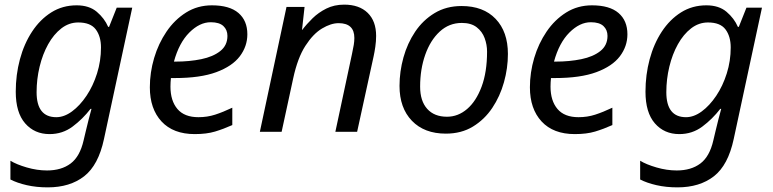

<svg xmlns="http://www.w3.org/2000/svg" viewBox="-20 -569 3338 829"><path d="M186 240Q137 240 95.5 230.5Q54 221 25 206V125Q51 141 95.5 154Q140 167 183 167Q245 167 285 137Q325 107 341 37L350 -1Q355 -24 362.5 -52Q370 -80 375 -99H371Q337 -55 293.5 -22.5Q250 10 194 10Q129 10 88.5 -36.5Q48 -83 48 -173Q48 -246 66 -313Q84 -380 118.5 -432.5Q153 -485 201.5 -515.5Q250 -546 311 -546Q365 -546 398 -518Q431 -490 447 -453H451L484 -536H551L429 31Q405 144 343.5 192Q282 240 186 240ZM223 -63Q257 -63 291 -88Q325 -113 353.5 -155.5Q382 -198 399 -252Q416 -306 416 -364Q416 -412 393.5 -442Q371 -472 318 -472Q278 -472 245 -446.5Q212 -421 188 -378Q164 -335 151 -281Q138 -227 138 -171Q138 -63 223 -63Z M821 10Q728 10 677.5 -44.5Q627 -99 627 -192Q627 -256 645.5 -318.5Q664 -381 699 -432.5Q734 -484 783.5 -515Q833 -546 895 -546Q971 -546 1009.5 -513Q1048 -480 1048 -421Q1048 -369 1015.5 -326Q983 -283 914 -257.5Q845 -232 735 -232H718Q717 -223 716.5 -213Q716 -203 716 -195Q716 -134 746 -98.5Q776 -63 837 -63Q875 -63 909 -74Q943 -85 983 -104V-29Q945 -12 908.5 -1Q872 10 821 10ZM731 -303H738Q798 -303 849 -313.5Q900 -324 931 -348.5Q962 -373 962 -414Q962 -440 944.5 -456.5Q927 -473 890 -473Q842 -473 797.5 -428.5Q753 -384 731 -303Z M1102 0 1217 -539H1295L1284 -440H1285Q1304 -465 1329.5 -490Q1355 -515 1389 -532Q1423 -549 1466 -549Q1531 -549 1567.5 -513.5Q1604 -478 1604 -414Q1604 -391 1600.5 -367Q1597 -343 1593 -325L1522 0H1428L1500 -337Q1505 -360 1507.5 -375.5Q1510 -391 1510 -405Q1510 -469 1442 -469Q1409 -469 1370.5 -446Q1332 -423 1298.5 -371Q1265 -319 1246 -231L1196 0Z M1905 8Q1812 8 1758.5 -47.5Q1705 -103 1705 -198Q1705 -260 1722 -321Q1739 -382 1772.5 -432Q1806 -482 1856.5 -512.5Q1907 -543 1973 -543Q2067 -543 2120 -487.5Q2173 -432 2173 -336Q2173 -275 2156 -214Q2139 -153 2105.5 -103Q2072 -53 2022 -22.5Q1972 8 1905 8ZM1910 -65Q1958 -65 1997 -98.5Q2036 -132 2059.5 -195Q2083 -258 2083 -346Q2083 -376 2072.5 -404.5Q2062 -433 2038 -451.5Q2014 -470 1974 -470Q1919 -470 1878.5 -432.5Q1838 -395 1816 -332.5Q1794 -270 1794 -195Q1794 -133 1824.5 -99Q1855 -65 1910 -65Z M2462 10Q2369 10 2318.5 -44.5Q2268 -99 2268 -192Q2268 -256 2286.5 -318.5Q2305 -381 2340 -432.5Q2375 -484 2424.5 -515Q2474 -546 2536 -546Q2612 -546 2650.5 -513Q2689 -480 2689 -421Q2689 -369 2656.5 -326Q2624 -283 2555 -257.5Q2486 -232 2376 -232H2359Q2358 -223 2357.5 -213Q2357 -203 2357 -195Q2357 -134 2387 -98.5Q2417 -63 2478 -63Q2516 -63 2550 -74Q2584 -85 2624 -104V-29Q2586 -12 2549.5 -1Q2513 10 2462 10ZM2372 -303H2379Q2439 -303 2490 -313.5Q2541 -324 2572 -348.5Q2603 -373 2603 -414Q2603 -440 2585.5 -456.5Q2568 -473 2531 -473Q2483 -473 2438.5 -428.5Q2394 -384 2372 -303Z M2905 240Q2856 240 2814.5 230.5Q2773 221 2744 206V125Q2770 141 2814.5 154Q2859 167 2902 167Q2964 167 3004 137Q3044 107 3060 37L3069 -1Q3074 -24 3081.5 -52Q3089 -80 3094 -99H3090Q3056 -55 3012.5 -22.5Q2969 10 2913 10Q2848 10 2807.5 -36.5Q2767 -83 2767 -173Q2767 -246 2785 -313Q2803 -380 2837.5 -432.5Q2872 -485 2920.5 -515.5Q2969 -546 3030 -546Q3084 -546 3117 -518Q3150 -490 3166 -453H3170L3203 -536H3270L3148 31Q3124 144 3062.5 192Q3001 240 2905 240ZM2942 -63Q2976 -63 3010 -88Q3044 -113 3072.5 -155.5Q3101 -198 3118 -252Q3135 -306 3135 -364Q3135 -412 3112.5 -442Q3090 -472 3037 -472Q2997 -472 2964 -446.5Q2931 -421 2907 -378Q2883 -335 2870 -281Q2857 -227 2857 -171Q2857 -63 2942 -63Z"/></svg>

Font: Noto Sans IKEA
Style: Italic
Weight: 400
Italic angle: -12°
Designer: Monotype Design Team
Foundry: Monotype Imaging Inc.
Version: Version 2.001